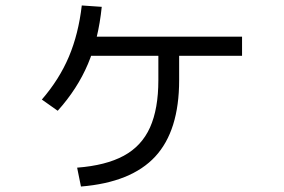

<svg xmlns="http://www.w3.org/2000/svg" viewBox="-20 -645 1040 702"><path d="M262 -32Q367 -40 432.5 -75.5Q498 -111 528.5 -179Q559 -247 559 -352V-477H635V-352Q635 -167 547.5 -72.5Q460 22 276 37ZM133 -281Q197 -355 232 -438Q267 -521 279 -625L352 -620Q340 -502 301.5 -411Q263 -320 191 -240ZM277 -441V-511H865V-441Z"/></svg>

Font: M PLUS 2 Thin
Style: Regular
Weight: 400
Version: Version 1.001